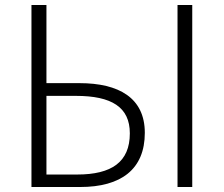

<svg xmlns="http://www.w3.org/2000/svg" viewBox="-20 -749 896 769"><path d="M106 0H301C465 0 560 -71 560 -217C560 -357 456 -416 298 -416H166V-729H106ZM166 -50V-365H284C427 -365 500 -320 500 -215C500 -100 427 -50 289 -50ZM691 0H750V-729H691Z"/></svg>

Font: Noto Sans CJK SC Light
Style: Regular
Weight: 300
Designer: Ryoko NISHIZUKA 西塚涼子 (kana, bopomofo & ideographs); Paul D. Hunt (Latin, Greek & Cyrillic); Sandoll Communications 산돌커뮤니
Foundry: Adobe
Version: Version 2.004;hotconv 1.0.118;makeotfexe 2.5.65603